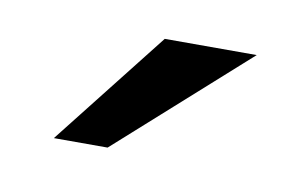

<svg xmlns="http://www.w3.org/2000/svg" viewBox="-35 -805 416 266"><g transform="rotate(10 173.5 -672.0)"><path d="M179.2 -753.4H308.6L127.4 -591.3H51.8Z"/></g></svg>

Font: Ufes Sans
Style: Regular
Weight: 400
Designer: Ricardo Esteves, Filipe Motta, Cassio Ferreira, Ana Quintelato & Breno Mello
Foundry: ProDesignUfes - Ricardo Esteves, Filipe Motta, Cassio Ferreira, Ana Quintelato & Breno Mello (This is a derivative work,
Version: Version 2.0